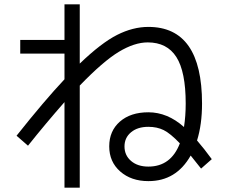

<svg xmlns="http://www.w3.org/2000/svg" viewBox="-20 -807 1040 884"><path d="M73.2 -623H276.9V-787.1H347.2V-514.2Q446.3 -609.4 519 -646.2Q591.8 -683.1 663.1 -683.1Q910.2 -683.1 910.2 -330.1Q910.2 -233.9 887.2 -160.2Q919.4 -123 955.1 -74.2L905.8 -30.8Q879.9 -64 857.9 -90.8Q791 27.3 663.1 26.9Q584 26.9 533.4 -17.6Q482.9 -62 482.9 -133.1Q482.9 -204.1 532 -247.1Q581.1 -290 663.1 -290Q751 -290 827.1 -222.2Q835 -272.9 835 -330.1Q835 -477.1 792 -544.4Q749 -611.8 660.2 -611.8Q599.1 -611.8 527.1 -568.4Q455.1 -524.9 347.2 -413.1V57.1H276.9V-336.9Q189.9 -237.8 108.9 -136.2L56.2 -182.1Q184.1 -343.3 276.9 -441.9V-560.1H73.2ZM808.1 -147Q764.2 -192.9 733.6 -208Q703.1 -223.1 663.1 -223.1Q613.3 -223.1 583.3 -198Q553.2 -172.9 553.2 -132.8Q553.2 -91.8 583.5 -65.9Q613.8 -40 663.1 -40Q767.1 -40 808.1 -147Z"/></svg>

Font: WebKoruri
Style: Regular
Weight: 400
Foundry: lindwurm / mohemohe
Version: Version 1.00